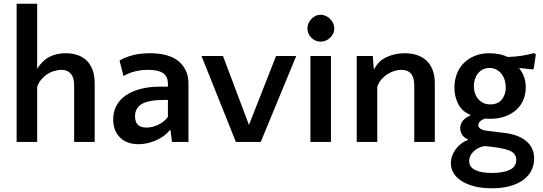

<svg xmlns="http://www.w3.org/2000/svg" viewBox="-20 -760 2906 1028"><path d="M179 -392Q207 -436 244.5 -455.5Q282 -475 333 -475Q363 -475 391 -466.5Q419 -458 440.5 -439Q462 -420 474.5 -389Q487 -358 487 -313V0H377V-304Q377 -345 359 -365.5Q341 -386 310 -386Q291 -386 270.5 -380Q250 -374 232 -362Q214 -350 200 -333Q186 -316 179 -295V0H69V-740H179Z M901 0 893 -63H889Q862 -29 815.5 -8.5Q769 12 721 12Q658 12 622 -24.5Q586 -61 586 -121Q586 -162 603.5 -194.5Q621 -227 654 -249.5Q687 -272 733 -284Q779 -296 836 -296H879V-311Q879 -350 854 -368Q828 -386 773 -386Q699 -386 641 -353L620 -436Q687 -475 782 -475Q882 -475 934 -434Q958 -415 973.5 -385Q989 -355 989 -313V0ZM764 -77Q796 -77 828 -92.5Q860 -108 879 -134V-225H860Q778 -225 740.5 -204Q703 -183 703 -137Q703 -77 764 -77Z M1376 0H1243L1059 -460H1174L1313 -91L1458 -460H1566Z M1752 0H1642V-460H1752ZM1626 -608Q1626 -622 1631.5 -635Q1637 -648 1647 -658.5Q1657 -669 1669.5 -675Q1682 -681 1697 -681Q1711 -681 1724 -675Q1737 -669 1747.5 -658.5Q1758 -648 1764 -635Q1770 -622 1770 -608Q1770 -593 1764 -580.5Q1758 -568 1747.5 -558Q1737 -548 1724 -542.5Q1711 -537 1697 -537Q1668 -537 1647 -558Q1626 -579 1626 -608Z M2198 0V-304Q2198 -386 2128 -386Q2111 -386 2091.5 -380Q2072 -374 2054 -362.5Q2036 -351 2021.5 -334Q2007 -317 2000 -295V0H1890V-460H1976L1981 -392H1985Q2006 -434 2050.5 -454.5Q2095 -475 2146 -475Q2179 -475 2208 -466.5Q2237 -458 2259.5 -439Q2282 -420 2295 -389Q2308 -358 2308 -313V0Z M2498 -145Q2453 -164 2433 -204Q2413 -244 2413 -291Q2413 -330 2426 -364Q2439 -398 2463.5 -422.5Q2488 -447 2522.5 -461Q2557 -475 2601 -475Q2627 -475 2652.5 -470Q2678 -465 2697 -455Q2739 -456 2773.5 -461.5Q2808 -467 2840 -476L2849 -469L2838 -393L2833 -388L2762 -396L2761 -393Q2795 -350 2795 -292Q2795 -257 2782.5 -226.5Q2770 -196 2746 -173.5Q2722 -151 2686.5 -137.5Q2651 -124 2606 -124Q2595 -124 2588.5 -124.5Q2582 -125 2576 -125Q2559 -119 2550 -109.5Q2541 -100 2541 -90Q2541 -79 2552 -71Q2563 -63 2586 -60L2683 -48Q2716 -44 2744.5 -34Q2773 -24 2794.5 -7Q2816 10 2828 34Q2840 58 2840 89Q2840 120 2827 149Q2814 178 2786 200Q2758 222 2715.5 235Q2673 248 2613 248Q2560 248 2519.5 237.5Q2479 227 2451 209Q2423 191 2408.5 166.5Q2394 142 2394 114Q2394 94 2401 74.5Q2408 55 2420.5 38.5Q2433 22 2449.5 9Q2466 -4 2485 -10V-14Q2462 -24 2453 -41Q2444 -58 2444 -74Q2444 -95 2458 -113Q2472 -131 2498 -141ZM2605 -201Q2646 -201 2667 -227.5Q2688 -254 2688 -292Q2688 -310 2683 -328.5Q2678 -347 2667 -362Q2656 -377 2639.5 -386.5Q2623 -396 2601 -396Q2580 -396 2564 -387.5Q2548 -379 2537.5 -365Q2527 -351 2522 -333.5Q2517 -316 2517 -298Q2517 -280 2522.5 -262.5Q2528 -245 2539 -231.5Q2550 -218 2566.5 -209.5Q2583 -201 2605 -201ZM2574 22Q2540 28 2516 50.5Q2492 73 2492 102Q2492 134 2523.5 150Q2555 166 2615 166Q2674 166 2709 149.5Q2744 133 2744 96Q2744 60 2705 45Q2666 30 2574 22Z"/></svg>

Font: Quattrocento Sans
Style: Bold
Weight: 700
Designer: Pablo Impallari
Foundry: Pablo Impallari, Igino Marini, Brenda Gallo
Version: Version 2.000